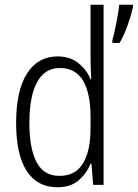

<svg xmlns="http://www.w3.org/2000/svg" viewBox="-20 -780 581 810"><path d="M222 10Q137 10 92.5 -59Q48 -128 48 -262Q48 -398 94 -470Q140 -542 223 -542Q276 -542 311 -513.5Q346 -485 362 -446H365Q364 -468 363 -488.5Q362 -509 362 -527V-760H417V0H373L366 -89H362Q345 -48 311.5 -19Q278 10 222 10ZM231 -38Q298 -38 330 -90.5Q362 -143 362 -240V-286Q362 -386 330.5 -439.5Q299 -493 232 -493Q169 -493 136.5 -433.5Q104 -374 104 -261Q104 -153 134.5 -95.5Q165 -38 231 -38ZM541 -751Q537 -731 528 -702Q519 -673 507.5 -645Q496 -617 484 -599H454V-610Q457 -619 461.5 -638.5Q466 -658 470.5 -681.5Q475 -705 478.5 -726Q482 -747 483 -760H541Z"/></svg>

Font: Noto Sans Myanmar UI Condensed Light
Style: Regular
Weight: 300
Width: 3
Designer: Monotype Design Team
Foundry: Monotype Imaging Inc.
Version: Version 2.103; ttfautohint (v1.8.4.7-5d5b)